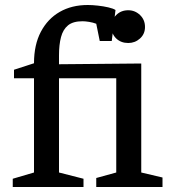

<svg xmlns="http://www.w3.org/2000/svg" viewBox="-20 -748 690 768"><path d="M31 0V-33L116 -58V-435H36V-469L116 -495Q116 -569 143.5 -621Q171 -673 219 -700.5Q267 -728 331 -728Q349 -728 371.5 -725.5Q394 -723 413.5 -718.5Q433 -714 442 -708L427 -584H379L365 -653Q352 -658 336.5 -660.5Q321 -663 310 -663Q272 -663 252 -646.5Q232 -630 224 -599.5Q216 -569 216 -527V-491L545 -494V-58L630 -38V0H365V-36L445 -58V-435H216V-58L314 -33V0ZM493 -576Q464 -576 445 -594Q426 -612 426 -640Q426 -669 445 -688Q464 -707 493 -707Q520 -707 540 -688Q560 -669 560 -640Q560 -612 540 -594Q520 -576 493 -576Z"/></svg>

Font: Manuale Medium
Style: Regular
Weight: 500
Designer: Eduardo Tunni / Pablo Cosgaya
Foundry: Eduardo Tunni / Pablo Cosgaya
Version: Version 1.002